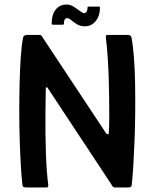

<svg xmlns="http://www.w3.org/2000/svg" viewBox="-20 -827 681 847"><path d="M448 -239Q450 -235 455 -235Q460 -235 460 -241Q462 -273 462 -312.5Q462 -352 461.5 -396Q461 -440 459.5 -486Q458 -532 455 -576.5Q452 -621 447 -661Q446 -673 453 -673H544Q550 -673 554.5 -670Q559 -667 560 -662Q567 -625 571 -572.5Q575 -520 576 -458Q577 -396 576.5 -331.5Q576 -267 573.5 -206Q571 -145 568 -94.5Q565 -44 561 -11Q560 -3 555 -1.5Q550 0 544 0H485Q478 0 471 -14L191 -438Q190 -442 186 -442Q182 -442 182 -437Q181 -386 180.5 -336.5Q180 -287 180.5 -240.5Q181 -194 182.5 -152Q184 -110 186.5 -74.5Q189 -39 193 -11Q193 0 186 0H96Q91 0 85.5 -1.5Q80 -3 79 -11Q75 -45 72 -96Q69 -147 67 -208Q65 -269 65 -333.5Q65 -398 66.5 -459.5Q68 -521 71.5 -573.5Q75 -626 82 -662Q83 -667 88 -670Q93 -673 98 -673H155Q162 -673 166 -665ZM214 -718Q208 -718 208 -724Q208 -762 225.5 -784.5Q243 -807 274 -807Q290 -807 305 -797.5Q320 -788 332.5 -778.5Q345 -769 352 -769Q357 -769 361.5 -775Q366 -781 366 -791Q366 -798 371 -798H415Q421 -798 421 -792Q421 -758 402.5 -734.5Q384 -711 354 -711Q334 -711 319.5 -720Q305 -729 294.5 -738Q284 -747 276 -747Q269 -747 265.5 -741Q262 -735 262 -724Q262 -718 257 -718Z"/></svg>

Font: Glory Thin SemiBold
Style: Regular
Weight: 600
Version: Version 1.011